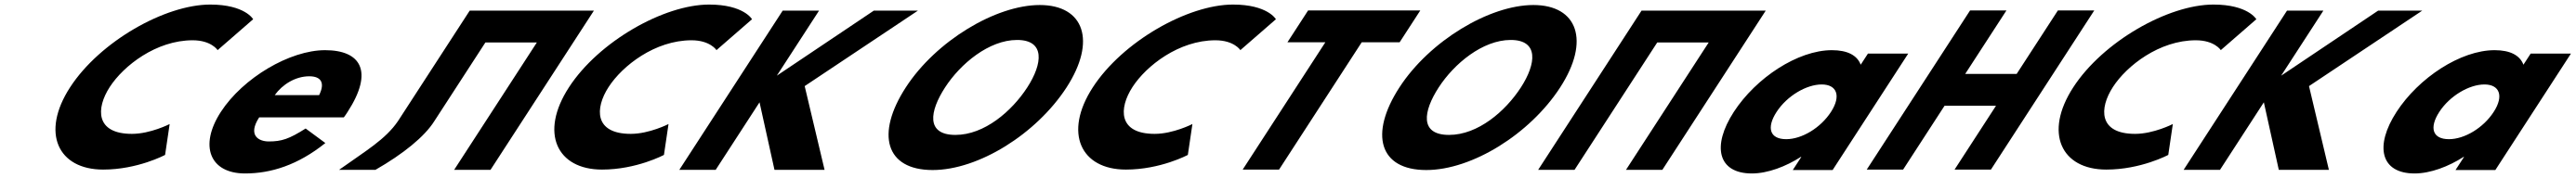

<svg xmlns="http://www.w3.org/2000/svg" viewBox="-20 -749 11317 784"><path d="M559.7 -159.4C399 -159.4 401.2 -271.6 462.3 -365.9C522.8 -459.4 666.1 -571.6 826.7 -571.6C908.3 -571.6 936.3 -528.3 936.3 -528.3L1092.4 -664.3C1092.4 -664.3 1056.1 -728.9 903.9 -728.9C705 -728.9 418.2 -565.7 287.8 -364.2C157.8 -163.6 235.1 -2.1 433.2 -2.1C585.3 -2.1 705.4 -66.7 705.4 -66.7L725.5 -202.7C725.5 -202.7 641.3 -159.4 559.7 -159.4Z M1490.8 -232C1495.7 -238 1502.8 -249 1507.3 -256C1623.9 -436 1564.5 -528 1408.5 -528C1253.5 -528 1047.5 -406 950.3 -256C853.8 -107 901.8 15 1056.8 15C1170.8 15 1288.8 -22 1409.6 -119L1323 -183C1250.2 -137 1218.1 -126 1161.1 -126C1116.1 -126 1067.6 -153 1118.8 -232ZM1187.2 -330C1220.7 -377 1278 -413 1339 -413C1391 -413 1409.2 -384 1382.2 -330Z M1888.7 -215.9 2112.8 -561.9H2338.9L1975.5 -0.9H2135.3L2589.6 -702.1H2429.8H2203.7H2043.9L1728.9 -215.9C1673.5 -134.3 1587.2 -85 1469.8 -0.9H1629.6C1751.2 -70.6 1845.8 -147.1 1888.7 -215.9Z M2751.7 -159.4C2591 -159.4 2593.2 -271.6 2654.3 -365.9C2714.8 -459.4 2858.1 -571.6 3018.7 -571.6C3100.3 -571.6 3128.3 -528.3 3128.3 -528.3L3284.4 -664.3C3284.4 -664.3 3248.1 -728.9 3095.9 -728.9C2897 -728.9 2610.2 -565.7 2479.8 -364.2C2349.8 -163.6 2427.1 -2.1 2625.2 -2.1C2777.3 -2.1 2897.4 -66.7 2897.4 -66.7L2917.5 -202.7C2917.5 -202.7 2833.3 -159.4 2751.7 -159.4Z M3603.2 -0.9 3515.8 -369.8 4013.3 -702.1H3819.5L3393.4 -415.7L3578.9 -702.1H3419.1L2964.9 -0.9H3124.7L3317.4 -298.4L3383.1 -0.9Z M3960 -363.9C3827.4 -159.1 3870.6 -0.1 4078 -0.1C4279.5 -0.1 4533.7 -159.1 4666.4 -363.9C4799.1 -568.8 4743.4 -726.9 4548.7 -726.9C4355.8 -726.9 4092.7 -568.8 3960 -363.9ZM4132.6 -363.9C4200.3 -468.5 4325.8 -573 4449.1 -573C4573.2 -573 4561.6 -468.5 4493.8 -363.9C4426.1 -259.4 4305.7 -154.8 4178.2 -154.8C4047.3 -154.8 4064.9 -259.4 4132.6 -363.9Z M5053.7 -159.4C4893 -159.4 4895.2 -271.6 4956.3 -365.9C5016.8 -459.4 5160.1 -571.6 5320.7 -571.6C5402.3 -571.6 5430.3 -528.3 5430.3 -528.3L5586.4 -664.3C5586.4 -664.3 5550.1 -728.9 5397.9 -728.9C5199 -728.9 4912.2 -565.7 4781.8 -364.2C4651.8 -163.6 4729.1 -2.1 4927.2 -2.1C5079.3 -2.1 5199.4 -66.7 5199.4 -66.7L5219.5 -202.7C5219.5 -202.7 5135.3 -159.4 5053.7 -159.4Z M5637.1 -562.9H5803.7L5440.3 -1.9H5600.1L5963.5 -562.9H6130.1L6220.9 -703.1H5727.9Z M6129 -363.9C5996.4 -159.1 6039.6 -0.1 6247 -0.1C6448.5 -0.1 6702.7 -159.1 6835.4 -363.9C6968.1 -568.8 6912.4 -726.9 6717.7 -726.9C6524.8 -726.9 6261.7 -568.8 6129 -363.9ZM6301.6 -363.9C6369.3 -468.5 6494.8 -573 6618.1 -573C6742.2 -573 6730.6 -468.5 6662.8 -363.9C6595.1 -259.4 6474.7 -154.8 6347.2 -154.8C6216.3 -154.8 6233.9 -259.4 6301.6 -363.9Z M7261.9 -561.9H7488L7124.6 -0.9H7284.4L7738.6 -702.1H7578.8H7352.7H7192.9L6738.7 -0.9H6898.5Z M7598.3 -256C7501.2 -106 7527.8 15 7677.8 15C7747.8 15 7827.9 -16 7893.1 -58H7895.1L7857.5 0H8032.5L8364.8 -513H8187.8L8156 -464C8140.6 -505 8098.5 -528 8029.5 -528C7879.5 -528 7695.5 -406 7598.3 -256ZM7786.3 -256C7832.3 -327 7917.7 -377 7984.7 -377C8050.7 -377 8071.3 -327 8025.3 -256C7980 -186 7897.6 -136 7828.6 -136C7756.6 -136 7741 -186 7786.3 -256Z M8524.4 -283.2H8750.5L8568.3 -1.9H8728.1L9182.3 -703.1H9022.5L8841.3 -423.5H8615.2L8796.4 -703.1H8636.6L8182.4 -1.9H8342.2Z M9361.7 -159.4C9201 -159.4 9203.2 -271.6 9264.3 -365.9C9324.8 -459.4 9468.1 -571.6 9628.7 -571.6C9710.3 -571.6 9738.3 -528.3 9738.3 -528.3L9894.4 -664.3C9894.4 -664.3 9858.1 -728.9 9705.9 -728.9C9507 -728.9 9220.2 -565.7 9089.8 -364.2C8959.8 -163.6 9037.1 -2.1 9235.2 -2.1C9387.3 -2.1 9507.4 -66.7 9507.4 -66.7L9527.5 -202.7C9527.5 -202.7 9443.3 -159.4 9361.7 -159.4Z M10213.2 -0.9 10125.8 -369.8 10623.3 -702.1H10429.5L10003.4 -415.7L10188.9 -702.1H10029.1L9574.9 -0.9H9734.7L9927.4 -298.4L9993.1 -0.9Z M10510.3 -256C10413.2 -106 10439.8 15 10589.8 15C10659.8 15 10739.9 -16 10805.1 -58H10807.1L10769.5 0H10944.5L11276.8 -513H11099.8L11068 -464C11052.6 -505 11010.5 -528 10941.5 -528C10791.5 -528 10607.5 -406 10510.3 -256ZM10698.3 -256C10744.3 -327 10829.7 -377 10896.7 -377C10962.7 -377 10983.3 -327 10937.3 -256C10892 -186 10809.6 -136 10740.6 -136C10668.6 -136 10653 -186 10698.3 -256Z"/></svg>

Font: Hussar
Style: BdWodka
Weight: 700
Foundry: Cannot Into Space Fonts
Version: Version 2.00